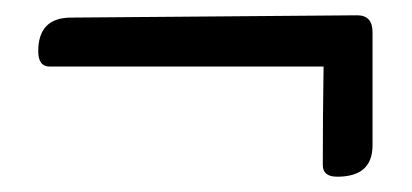

<svg xmlns="http://www.w3.org/2000/svg" viewBox="-20 -407 539 251"><path d="M73 -384Q73 -384 447 -387Q467 -387 467 -365V-217Q467 -176 421 -176Q402 -176 402 -191V-193Q402 -257 403 -320H45Q30 -320 30 -340Q30 -384 73 -384Z"/></svg>

Font: Aladin
Style: Regular
Weight: 400
Designer: Angel Koziupa and Alejandro Paul
Foundry: Angel Koziupa and Alejandro Paul
Version: Version 1.000